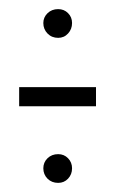

<svg xmlns="http://www.w3.org/2000/svg" viewBox="-20 -451 262 421"><path d="M22 -218H190.5V-260H22ZM107.5 -50Q120.5 -50 129.2 -59.2Q138 -68.5 138 -82Q138 -95 129.2 -104Q120.5 -113 107.5 -113Q93.5 -113 84.2 -104Q75 -95 75 -82Q75 -68.5 84.2 -59.2Q93.5 -50 107.5 -50ZM107.5 -368Q120.5 -368 129.2 -377.5Q138 -387 138 -400.5Q138 -413.5 129.2 -422.2Q120.5 -431 107.5 -431Q93.5 -431 84.2 -422Q75 -413 75 -400.5Q75 -387 84.2 -377.5Q93.5 -368 107.5 -368Z"/></svg>

Font: Anybody Expanded Light
Style: Regular
Weight: 300
Width: 7
Version: Version 1.113;gftools[0.9.25]